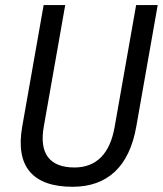

<svg xmlns="http://www.w3.org/2000/svg" viewBox="-20 -713 630 743"><path d="M260.7 9.8C396 9.8 480 -68.4 507.3 -222.7L590.3 -693.4H506.8L423.8 -222.7C405.8 -118.2 353 -64.9 268.1 -64.9C171.9 -64.9 130.9 -119.1 149.4 -222.7L232.4 -693.4H148.9L65.9 -222.7C39.1 -69.8 105.5 9.8 260.7 9.8Z"/></svg>

Font: Cascadia Mono NF SemiLight
Style: Italic
Weight: 350
Italic angle: -10°
Monospace: yes
Designer: Aaron Bell
Foundry: Saja Typeworks
Version: Version 2404.023